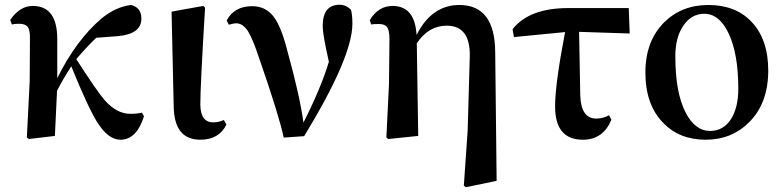

<svg xmlns="http://www.w3.org/2000/svg" viewBox="-20 -572 3295 808"><path d="M586 -83Q555 16 487 16Q435 16 389 -58Q351 -118 280 -293Q245 -239 220 -190L211 0L102 13L93 7L105 -231L106 -407Q107 -444 97 -458Q87 -472 61 -472Q41 -472 30 -469L23 -488Q63 -547 118 -547Q221 -547 221 -407V-243Q301 -404 407 -494Q468 -544 532 -551Q575 -540 575 -494Q575 -429 477 -420L385 -413Q344 -374 301 -323Q390 -185 420 -151Q471 -93 528 -93Q559 -93 577 -98Z M711 -124 702 -523 835 -547 843 -540Q823 -209 823 -132Q824 -57 877 -57Q899 -57 922 -67L933 -48Q902 16 823 16Q713 16 711 -124Z M934 -486Q966 -546 1041 -546Q1096 -546 1129 -505Q1163 -463 1189 -359Q1242 -168 1257 -56Q1331 -202 1364 -312Q1338 -427 1338 -462Q1338 -552 1409 -552Q1436 -552 1457 -531Q1463 -509 1463 -472Q1463 -332 1260 1L1174 7Q1154 -87 1071 -326Q1044 -408 1024 -440Q1002 -474 974 -474Q963 -474 943 -468Z M2070 189 1940 216 1932 209 1948 -21 1957 -334Q1960 -464 1860 -464Q1784 -464 1734 -390L1740 0L1614 13L1606 7L1617 -219L1619 -407Q1619 -444 1609 -458Q1599 -471 1574 -471Q1549 -471 1542 -469L1536 -487Q1572 -547 1632 -547Q1726 -547 1733 -425Q1797 -551 1913 -551Q2063 -551 2064 -352Z M2422 -168Q2426 -73 2489 -73Q2518 -73 2543 -87L2553 -68Q2518 16 2433 16Q2316 16 2316 -124Q2316 -218 2358 -437L2143 -416L2137 -449Q2207 -538 2371 -538H2626L2630 -431L2417 -438Z M2771 -55Q2696 -131 2696 -267Q2696 -399 2775 -478Q2849 -551 2961 -551Q3075 -551 3142 -481Q3213 -407 3213 -275Q3213 -139 3134 -59Q3060 16 2950 16Q2839 16 2771 -55ZM3057 -72Q3087 -120 3087 -199Q3087 -346 3046 -432Q3007 -514 2944 -514Q2889 -514 2855 -463Q2822 -414 2822 -335Q2822 -183 2865 -99Q2905 -21 2968 -21Q3025 -21 3057 -72Z"/></svg>

Font: Source Han Serif JP
Style: Bold
Weight: 700
Designer: Ryoko NISHIZUKA  (kana & ideographs); Frank Grießhammer (Latin, Greek & Cyrillic); Wenlong ZHANG  (bopomofo); Sandoll Co
Foundry: Adobe Systems Incorporated
Version: Version 1.000;PS 1;hotconv 16.6.53;makeotf.lib2.5.65590